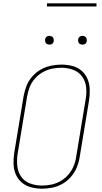

<svg xmlns="http://www.w3.org/2000/svg" viewBox="-20 -1134 616 1162"><path d="M234 8Q265 8 297 1.5Q329 -5 358 -21.5Q387 -38 409.5 -64Q432 -90 444.5 -120.5Q457 -151 462 -182L519 -527Q524 -560 523 -593.5Q522 -627 509.5 -656.5Q497 -686 473 -706.5Q449 -727 417 -735Q385 -743 352 -743Q321 -743 289 -736.5Q257 -730 227.5 -713.5Q198 -697 175.5 -671.5Q153 -646 141 -615.5Q129 -585 123 -553L66 -208Q61 -175 62 -141.5Q63 -108 75.5 -79Q88 -50 112 -29.5Q136 -9 168 -0.5Q200 8 234 8ZM234 -11Q197 -11 162.5 -23.5Q128 -36 108 -65Q88 -94 84.5 -131Q81 -168 87 -205L144 -550Q149 -579 159.5 -606.5Q170 -634 190.5 -657.5Q211 -681 238 -696.5Q265 -712 293.5 -718Q322 -724 351 -724Q388 -724 422.5 -711.5Q457 -699 477.5 -670Q498 -641 501.5 -604Q505 -567 498 -530L441 -185Q437 -156 425.5 -128.5Q414 -101 394 -77.5Q374 -54 347 -38.5Q320 -23 291.5 -17Q263 -11 234 -11ZM479 -864Q485 -864 491 -866Q497 -868 500.5 -873Q504 -878 505 -884Q506 -892 504 -900Q502 -908 495 -912.5Q488 -917 479 -917Q473 -917 467.5 -915Q462 -913 458 -907.5Q454 -902 453 -897Q452 -888 454 -880Q456 -872 463.5 -868Q471 -864 479 -864ZM279 -864Q285 -864 291 -866Q297 -868 300.5 -873Q304 -878 305 -884Q306 -892 304 -900Q302 -908 295 -912.5Q288 -917 279 -917Q273 -917 267.5 -915Q262 -913 258 -907.5Q254 -902 253 -897Q252 -888 254 -880Q256 -872 263.5 -868Q271 -864 279 -864ZM264 -1095H564V-1114H264Z"/></svg>

Font: Iosevka Sparkle Thin Oblique
Style: Regular
Weight: 100
Italic angle: -9°
Designer: Belleve Invis
Foundry: Belleve Invis
Version: Version 4.5.0; ttfautohint (v1.8.3)